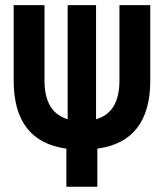

<svg xmlns="http://www.w3.org/2000/svg" viewBox="-20 -713 626 733"><path d="M238.3 -257.8V-693.4H346.7V-257.8Q436 -283.2 436 -405.3V-693.4H553.7V-405.3Q553.7 -172.9 351.6 -145.5V0H233.4V-145.5Q32.2 -173.3 32.2 -405.3V-693.4H149.9V-405.3Q149.9 -284.2 238.3 -257.8Z"/></svg>

Font: Cascadia Mono NF SemiBold
Style: Regular
Weight: 600
Monospace: yes
Designer: Aaron Bell
Foundry: Saja Typeworks
Version: Version 2404.023; ttfautohint (v1.8.4)